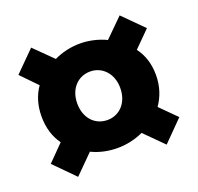

<svg xmlns="http://www.w3.org/2000/svg" viewBox="-104 -773 818 793"><g transform="rotate(-20 304.5 -376.0)"><path d="M110 -92 191 -173C226 -156 265 -148 305 -148C342 -148 382 -156 418 -173L499 -92L587 -181L517 -251C541 -286 556 -327 556 -378C556 -426 543 -468 517 -502L587 -572L499 -660L419 -581C384 -598 343 -607 305 -607C265 -607 225 -598 190 -581L110 -660L22 -572L90 -502C66 -468 53 -426 53 -378C53 -327 66 -286 91 -251L22 -181ZM305 -271C251 -271 210 -312 210 -378C210 -442 251 -484 305 -484C357 -484 399 -442 399 -378C399 -312 357 -271 305 -271Z"/></g></svg>

Font: ChiuKong Gothic MN Heavy
Style: Regular
Weight: 900
Designer: Ryoko NISHIZUKA 西塚涼子 (kana, bopomofo & ideographs); Paul D. Hunt (Latin, Greek & Cyrillic); Sandoll Communications 산돌커뮤니
Foundry: Adobe
Version: Version 1.300